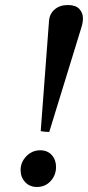

<svg xmlns="http://www.w3.org/2000/svg" viewBox="-20 -731 350 764"><path d="M142 -209 175 -647Q177 -676 197.5 -693.5Q218 -711 250 -711Q281 -711 295.5 -695.5Q310 -680 310 -658Q310 -642 304.5 -624Q299 -606 295 -593L176 -206Q160 -206 142 -209ZM127 13Q98 13 80 -6.5Q62 -26 62 -54Q62 -86 85 -109.5Q108 -133 140 -133Q169 -133 186 -114Q203 -95 203 -67Q203 -34 181.5 -10.5Q160 13 127 13Z"/></svg>

Font: Tiro Tamil
Style: Italic
Weight: 400
Italic angle: -11°
Designer: Tamil: Fernando Mello & Fiona Ross, assisted by Kaja Sojewska. Latin: John Hudson with Paul Hanslow, assisted by Kaja So
Foundry: Tiro Typeworks Ltd.
Version: Version 1.52